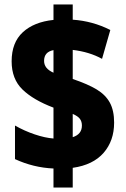

<svg xmlns="http://www.w3.org/2000/svg" viewBox="-20 -780 563 858"><path d="M219 -27Q129 -31 47 -69V-219Q89 -195 135 -179.5Q181 -164 219 -161V-299Q129 -333 80.5 -380Q32 -427 32 -506Q32 -590 82 -636Q132 -682 219 -691V-760H305V-692Q394 -686 473 -646L436 -517Q380 -548 305 -557V-427Q373 -404 412.5 -380Q452 -356 471 -321Q490 -286 490 -232Q490 -151 443 -97Q396 -43 305 -30V58H219ZM219 -556Q177 -548 177 -508Q177 -491 187 -478Q197 -465 219 -455ZM346 -219Q346 -237 337 -249Q328 -261 305 -271V-167Q346 -180 346 -219Z"/></svg>

Font: Noto Sans Display Black Narrow
Style: Regular
Weight: 900
Width: 4
Designer: Monotype Design team
Foundry: Monotype Imaging Inc.
Version: Version 1.000